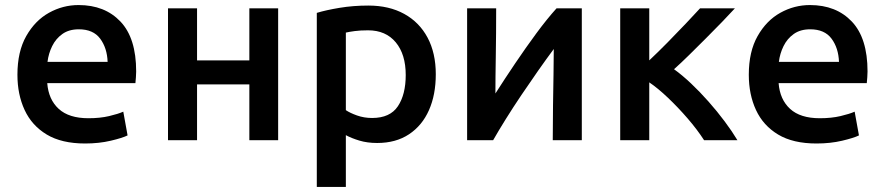

<svg xmlns="http://www.w3.org/2000/svg" viewBox="-20 -555 3504 760"><path d="M317 13Q224 13 165 -22.5Q106 -58 77.5 -119.5Q49 -181 49 -259Q49 -351 84 -412.5Q119 -474 174 -504.5Q229 -535 291 -535Q395 -535 457 -469.5Q519 -404 519 -272Q519 -262 518 -249Q517 -236 516 -226H167Q172 -161 212.5 -124Q253 -87 330 -87Q376 -87 412 -95.5Q448 -104 468 -113L485 -19Q465 -9 418.5 2Q372 13 317 13ZM168 -310H406Q404 -365 376.5 -402Q349 -439 292 -439Q253 -439 227 -420.5Q201 -402 186.5 -372.5Q172 -343 168 -310Z M645 0V-522H760V-316H967V-522H1081V0H967V-221H760V0Z M1234 185V-504Q1270 -515 1324 -524Q1378 -533 1438 -533Q1520 -533 1580 -500Q1640 -467 1672.5 -406Q1705 -345 1705 -261Q1705 -180 1678 -119Q1651 -58 1599 -23.5Q1547 11 1473 11Q1434 11 1402.5 1.5Q1371 -8 1349 -20V185ZM1453 -88Q1524 -88 1555 -134.5Q1586 -181 1586 -258Q1586 -340 1546.5 -387.5Q1507 -435 1437 -435Q1406 -435 1384 -432Q1362 -429 1349 -426V-119Q1365 -108 1393 -98Q1421 -88 1453 -88Z M1829 0V-522H1944Q1944 -420 1942.5 -332.5Q1941 -245 1941 -185Q1978 -243 2019.5 -304.5Q2061 -366 2103 -423Q2145 -480 2183 -522H2283V0H2168Q2168 -69 2169 -136.5Q2170 -204 2171 -262Q2172 -320 2172 -361Q2143 -322 2110 -275Q2077 -228 2044 -179Q2011 -130 1982 -83.5Q1953 -37 1932 0Z M2435 0V-522H2550V-316Q2583 -347 2621.5 -386Q2660 -425 2694.5 -461.5Q2729 -498 2751 -522H2889Q2868 -499 2838 -468Q2808 -437 2774 -403Q2740 -369 2707.5 -337Q2675 -305 2648 -281Q2680 -258 2715 -225Q2750 -192 2784.5 -153Q2819 -114 2848.5 -74.5Q2878 -35 2899 0H2767Q2740 -42 2702 -86Q2664 -130 2624 -168Q2584 -206 2550 -229V0Z M3212 13Q3119 13 3060 -22.5Q3001 -58 2972.5 -119.5Q2944 -181 2944 -259Q2944 -351 2979 -412.5Q3014 -474 3069 -504.5Q3124 -535 3186 -535Q3290 -535 3352 -469.5Q3414 -404 3414 -272Q3414 -262 3413 -249Q3412 -236 3411 -226H3062Q3067 -161 3107.5 -124Q3148 -87 3225 -87Q3271 -87 3307 -95.5Q3343 -104 3363 -113L3380 -19Q3360 -9 3313.5 2Q3267 13 3212 13ZM3063 -310H3301Q3299 -365 3271.5 -402Q3244 -439 3187 -439Q3148 -439 3122 -420.5Q3096 -402 3081.5 -372.5Q3067 -343 3063 -310Z"/></svg>

Font: Ubuntu Sans SemiBold
Style: Regular
Weight: 600
Designer: Dalton Maag Ltd
Foundry: Dalton Maag Ltd
Version: Version 1.006; ttfautohint (v1.8.4.7-5d5b)